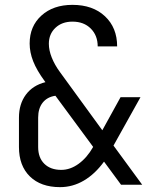

<svg xmlns="http://www.w3.org/2000/svg" viewBox="-20 -760 640 790"><path d="M565 0H478L408 -95Q371 -44 325 -17Q279 10 227 10Q148 10 103 -34Q58 -78 58 -155V-276Q58 -332 86.5 -370.5Q115 -409 167 -422L164 -426Q131 -471 116.5 -508Q102 -545 102 -581Q102 -652 150.5 -696Q199 -740 278 -740Q362 -740 412 -693Q462 -646 462 -569H382Q382 -614 353.5 -642.5Q325 -671 278 -671Q235 -671 208 -645.5Q181 -620 181 -580Q181 -553 193 -523Q205 -493 227 -463L401 -224L476 -360H558L447 -161ZM363 -156 208 -366Q174 -361 155.5 -337.5Q137 -314 137 -276V-155Q137 -111 162.5 -86Q188 -61 232 -61Q269 -61 303.5 -86Q338 -111 363 -155Z"/></svg>

Font: JetBrains Mono Semi Light
Style: Regular
Weight: 350
Monospace: yes
Designer: Philipp Nurullin, Konstantin Bulenkov
Foundry: JetBrains
Version: 2.002